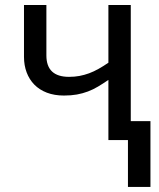

<svg xmlns="http://www.w3.org/2000/svg" viewBox="-20 -556 632 762"><path d="M410.2 0V-238.8Q388.7 -224.1 369.1 -212.4Q349.6 -200.7 328.9 -192.9Q308.1 -185.1 285.2 -180.9Q262.2 -176.8 233.9 -176.8Q195.8 -176.8 166 -188.2Q136.2 -199.7 116.2 -220.2Q96.2 -240.7 85.7 -268.8Q75.2 -296.9 75.2 -330.1V-536.1H164.1V-335.9Q164.1 -251 253.9 -251Q275.9 -251 295.4 -254.6Q314.9 -258.3 333.5 -265.1Q352.1 -272 370.8 -282.5Q389.6 -293 410.2 -307.1V-536.1H499V-75.2H577.1V186H487.8V0Z"/></svg>

Font: Genotype
Style: Regular
Weight: 400
Foundry: Ascender Corporation
Version: Version 1.00